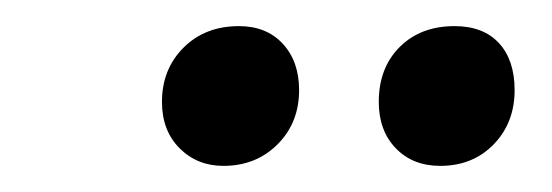

<svg xmlns="http://www.w3.org/2000/svg" viewBox="-20 -674 423 147"><path d="M104 -596Q104 -621 120.5 -637.5Q137 -654 163 -654Q184 -654 196.5 -640.5Q209 -627 209 -605Q209 -580 192.5 -563.5Q176 -547 151 -547Q131 -547 117.5 -560.5Q104 -574 104 -596ZM270 -596Q270 -622 286 -638Q302 -654 328 -654Q350 -654 362 -641Q374 -628 374 -605Q374 -580 358 -563.5Q342 -547 317 -547Q296 -547 283 -560.5Q270 -574 270 -596Z"/></svg>

Font: Alegreya SC Medium
Style: Italic
Weight: 500
Italic angle: -7°
Designer: Juan Pablo del Peral
Foundry: Huerta Tipografica
Version: Version 2.007; ttfautohint (v1.6)